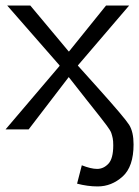

<svg xmlns="http://www.w3.org/2000/svg" viewBox="-20 -465 501 690"><path d="M0 0 194 -228V-230L6 -445H89L227 -280H228L361 -445H444L260 -230V-229Q287 -199 331 -150Q428 -42 444 -16.5Q460 9 460 54Q460 134 420.5 169.5Q381 205 331 205Q295 205 257 195L274 129Q307 142 329 142Q352 142 369.5 123.5Q387 105 387 57Q387 41 385 31.5Q383 22 380 13Q377 4 363.5 -14Q350 -32 337 -48.5Q324 -65 291 -106.5Q258 -148 227 -188L83 0Z"/></svg>

Font: CMU Sans Serif
Style: Medium
Weight: 500
Version: Version 0.7.0